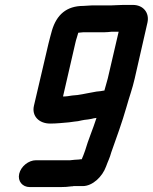

<svg xmlns="http://www.w3.org/2000/svg" viewBox="-20 -725 621 780"><path d="M402 -357C392 -355 384 -354 372 -353C346 -349 323 -343 295 -339L273 -337C261 -335 250 -333 236 -333L286 -550C289 -565 295 -579 298 -592C305 -593 312 -593 319 -594H405C413 -594 423 -595 432 -596H462L418 -407C414 -390 408 -373 404 -357ZM265 -74H126C96 -74 65 -49 58 -19C51 11 71 35 101 35H226C242 35 257 34 270 32C273 32 276 32 279 31H316C356 31 396 -7 411 -49C418 -69 426 -83 432 -106C453 -165 476 -228 494 -291C505 -331 518 -365 527 -405L579 -633C588 -673 562 -705 520 -705H481C461 -705 446 -703 430 -703H353C341 -703 330 -701 319 -701C250 -701 210 -665 191 -601C187 -585 181 -566 177 -548L118 -296C108 -254 138 -223 184 -223C210 -223 236 -226 260 -228L282 -231C292 -232 302 -233 312 -236L323 -238C332 -239 342 -240 351 -242C356 -244 366 -245 372 -246C358 -202 338 -156 326 -114C321 -98 317 -91 312 -78C308 -78 304 -78 301 -77C289 -77 277 -75 265 -74Z"/></svg>

Font: Electronic
Style: ExHvIt
Weight: 900
Version: Version 1.011